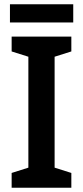

<svg xmlns="http://www.w3.org/2000/svg" viewBox="-20 -887 393 907"><path d="M317 0H35V-70L114 -95V-619L35 -644V-714H317V-644L238 -619V-95L317 -70ZM326 -867V-781H27V-867Z"/></svg>

Font: Noto Sans Lao UI SemCond SemBd
Style: Regular
Weight: 600
Width: 4
Designer: Monotype Design Team
Foundry: Monotype Imaging Inc.
Version: Version 2.000; ttfautohint (v1.8.4.7-5d5b)